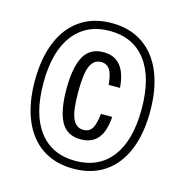

<svg xmlns="http://www.w3.org/2000/svg" viewBox="-109 -841 918 952"><g transform="rotate(15 350.0 -365.5)"><path d="M54 -365Q54 -480 88.5 -564Q123 -648 189.5 -693.5Q256 -739 350 -739Q444 -739 510.5 -693.5Q577 -648 611.5 -564Q646 -480 646 -365Q646 -250 611.5 -166Q577 -82 510.5 -37Q444 8 350 8Q256 8 189.5 -37Q123 -82 88.5 -166Q54 -250 54 -365ZM602 -365Q602 -527 536 -613Q470 -699 350 -699Q231 -699 164.5 -612.5Q98 -526 98 -365Q98 -204 164 -118Q230 -32 350 -32Q470 -32 536 -118Q602 -204 602 -365ZM216 -366Q216 -476 246.5 -532.5Q277 -589 348 -589Q460 -589 471 -439H413Q408 -494 392.5 -516.5Q377 -539 348 -539Q312 -539 294 -501Q276 -463 276 -365Q276 -268 294 -229.5Q312 -191 348 -191Q380 -191 394 -215Q408 -239 413 -290H471Q466 -215 435.5 -178.5Q405 -142 348 -142Q277 -142 246.5 -198.5Q216 -255 216 -366Z"/></g></svg>

Font: Mona Sans Condensed
Style: Regular
Weight: 400
Width: 3
Designer: Deni Anggara
Foundry: GitHub
Version: Version 2.000